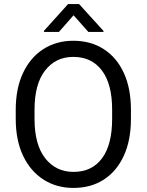

<svg xmlns="http://www.w3.org/2000/svg" viewBox="-20 -923 728 953"><path d="M629.9 -377.9V-333Q629.9 -226.6 594.5 -149.7Q559.1 -72.8 495.1 -31.5Q431.2 9.8 344.7 9.8Q260.7 9.8 196 -31.5Q131.3 -72.8 94.7 -149.7Q58.1 -226.6 58.1 -333V-377.9Q58.1 -484.4 94.5 -561.3Q130.9 -638.2 195.3 -679.4Q259.8 -720.7 343.8 -720.7Q430.2 -720.7 494.6 -679.4Q559.1 -638.2 594.5 -561.3Q629.9 -484.4 629.9 -377.9ZM536.6 -333V-378.9Q536.6 -505.9 485.8 -573.2Q435.1 -640.6 343.8 -640.6Q256.3 -640.6 203.9 -573.2Q151.4 -505.9 151.4 -378.9V-333Q151.4 -205.1 204.3 -137.5Q257.3 -69.8 344.7 -69.8Q436.5 -69.8 486.6 -137.5Q536.6 -205.1 536.6 -333ZM372.6 -902.8 493.7 -769.5V-764.6H418.5L345.2 -847.2L272.5 -764.6H198.2V-770L317.9 -902.8Z"/></svg>

Font: Vazirmatn RD
Style: Regular
Weight: 400
Designer: Saber Rastikerdar
Foundry: Saber Rastikerdar
Version: Version 32.102